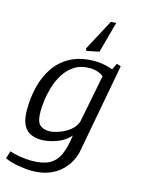

<svg xmlns="http://www.w3.org/2000/svg" viewBox="-139 -808 769 1050"><g transform="rotate(15 246.0 -283.5)"><path d="M145 167Q113 167 70.5 159.5Q28 152 -6 137L8 94Q32 103 67 108.5Q102 114 131 114Q195 114 231.5 94.5Q268 75 287 33Q306 -9 315 -78Q292 -51 261.5 -36.5Q231 -22 202.5 -16Q174 -10 155 -10Q121 -10 94 -22Q67 -34 51.5 -64.5Q36 -95 36 -150Q36 -217 51.5 -280Q67 -343 101 -393Q135 -443 191 -472.5Q247 -502 327 -502Q349 -502 369.5 -498.5Q390 -495 406 -490.5Q422 -486 429 -483L446 -519L470 -511L376 -7Q371 20 356 50Q341 80 313.5 107Q286 134 244.5 150.5Q203 167 145 167ZM183 -67Q204 -67 235.5 -77.5Q267 -88 296 -109.5Q325 -131 335 -163L388 -432Q376 -444 354.5 -451Q333 -458 310 -458Q259 -458 223.5 -435Q188 -412 165.5 -375.5Q143 -339 131 -298.5Q119 -258 114.5 -221.5Q110 -185 110 -162Q110 -103 129.5 -85Q149 -67 183 -67ZM267 -544 261 -556 355 -732 385 -734 337 -558Z"/></g></svg>

Font: Manuale Light
Style: Italic
Weight: 300
Italic angle: -11°
Version: Version 1.002